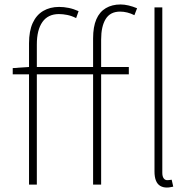

<svg xmlns="http://www.w3.org/2000/svg" viewBox="-20 -827 861 860"><path d="M110 0V-633Q110 -688 126.5 -724Q143 -760 173.5 -778Q204 -796 245 -796Q266 -796 288 -791.5Q310 -787 332 -777L321 -746Q301 -756 281.5 -760Q262 -764 244 -764Q195 -764 170 -728.5Q145 -693 145 -628V0ZM397 0V-655Q397 -707 411.5 -740.5Q426 -774 454 -790.5Q482 -807 520 -807Q537 -807 556 -802.5Q575 -798 594 -790L582 -759Q550 -775 518 -775Q474 -775 453.5 -742Q433 -709 433 -650V0ZM37 -494V-522L110 -527H557V-494ZM727 13Q710 13 697.5 5.5Q685 -2 678.5 -18Q672 -34 672 -59V-794H707V-53Q707 -37 713 -28.5Q719 -20 729 -20Q733 -20 737 -20.5Q741 -21 749 -22L756 9Q749 10 743 11.5Q737 13 727 13Z"/></svg>

Font: Noto Sans JP
Style: Regular
Weight: 100
Designer: Ryoko NISHIZUKA 西塚涼子 (kana, bopomofo & ideographs); Paul D. Hunt (Latin, Greek & Cyrillic); Sandoll Communications 산돌커뮤니
Foundry: Adobe
Version: Version 2.004;hotconv 1.0.118;makeotfexe 2.5.65603